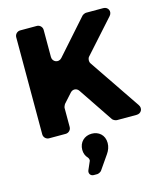

<svg xmlns="http://www.w3.org/2000/svg" viewBox="-141 -804 1028 1203"><g transform="rotate(-15 373.5 -202.5)"><path d="M702 -55 477 -387C469 -399 470 -419 480 -430L670 -642C691 -666 676 -700 644 -700H532C525 -700 510 -693 506 -688L309 -466C287 -441 248 -456 248 -489V-665C248 -684 232 -700 213 -700H105C86 -700 70 -684 70 -665V-35C70 -16 86 0 105 0H213C232 0 248 -16 248 -35V-159C248 -164 254 -178 257 -182L311 -242C327 -260 353 -258 366 -238L516 -15C520 -8 536 0 545 0H673C703 0 719 -30 702 -55ZM370 41C322 41 287 75 287 124C287 145 294 165 309 180C313 184 317 196 315 202L291 257C283 276 295 295 316 295H339C347 295 363 287 367 280L430 189C443 170 452 148 452 123C452 70 414 41 370 41Z"/></g></svg>

Font: Trueno
Style: RoundBd
Weight: 700
Designer: Julieta Ulanovsky, Jasper
Foundry: Julieta Ulanovsky, Cannot Into Space Fonts
Version: Version 3.001